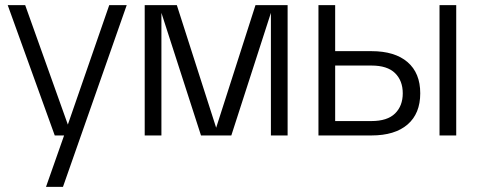

<svg xmlns="http://www.w3.org/2000/svg" viewBox="-20 -527 1855 747"><path d="M159 200 235 -16 238 -25 405 -507H473L225 200ZM193 0 10 -507H78L248 -31H265L267 0Z M543 0V-507H668L821 -30L974 -507H1099V0H1034V-477L880 0H762L608 -477V0Z M1219 0V-507H1284V-328H1425Q1516 -328 1565.5 -285.5Q1615 -243 1615 -164Q1615 -85 1565.5 -42.5Q1516 0 1425 0ZM1284 -56H1425Q1487 -56 1517 -85.5Q1547 -115 1547 -164Q1547 -213 1517 -242.5Q1487 -272 1425 -272H1284ZM1690 0V-507H1755V0Z"/></svg>

Font: TikTok Sans Light
Style: Regular
Weight: 300
Version: Version 4.000